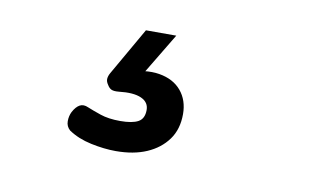

<svg xmlns="http://www.w3.org/2000/svg" viewBox="-43 -90 731 436"><g transform="rotate(10 322.5 128.0)"><path d="M243 269Q216 269 185.5 262.5Q155 256 133 241Q124 233 124 221Q124 209 129 199Q136 186 144.5 181.5Q153 177 164 182Q176 187 195 193.5Q214 200 241 200Q269 200 282.5 192.5Q296 185 296 165Q296 147 278 139Q260 131 226 135Q215 136 209.5 133.5Q204 131 200 124Q195 117 195.5 110.5Q196 104 200 97L263 -13H333L262 105L233 89Q277 74 310 79.5Q343 85 361 106.5Q379 128 379 160Q379 195 361.5 219Q344 243 314 256Q284 269 243 269Z"/></g></svg>

Font: Playwrite ZA
Style: Regular
Weight: 400
Designer: Veronika Burian, José Scaglione
Foundry: TypeTogether
Version: Version 1.002